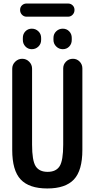

<svg xmlns="http://www.w3.org/2000/svg" viewBox="-20 -1066 540 1096"><path d="M368.2 -970.7H131.8Q116.2 -970.7 105.5 -981.9Q94.7 -993.2 94.7 -1009.3Q94.7 -1025.4 105.5 -1035.6Q116.2 -1045.9 131.8 -1045.9H368.2Q383.8 -1045.9 394.5 -1035.6Q405.3 -1025.4 405.3 -1009.3Q405.3 -993.2 394.5 -981.9Q383.8 -970.7 368.2 -970.7ZM285.2 -849.6Q285.2 -872.1 300.8 -887.2Q316.4 -902.3 338.4 -902.3Q360.4 -902.3 375 -887.2Q389.6 -872.1 389.6 -849.6V-837.9Q389.6 -815.4 375 -800.3Q360.4 -785.2 338.4 -785.2Q316.4 -785.2 300.8 -800.8Q285.2 -816.4 285.2 -837.9ZM110.4 -849.6Q110.4 -872.1 125 -887.2Q139.6 -902.3 161.6 -902.3Q183.6 -902.3 199.2 -887.2Q214.8 -872.1 214.8 -849.6V-837.9Q214.8 -815.4 199.2 -800.3Q183.6 -785.2 161.6 -785.2Q139.6 -785.2 125 -800.8Q110.4 -816.4 110.4 -837.9ZM49.8 -210V-673.8Q49.8 -697.3 66.9 -713.9Q84 -730.5 106.9 -730.5Q129.9 -730.5 146.5 -713.9Q163.1 -697.3 163.1 -673.8V-240.2Q163.1 -149.4 183.6 -117.2Q204.1 -85 252 -85Q299.8 -85 320.3 -117.2Q340.8 -149.4 340.8 -240.2V-675.8Q340.8 -698.2 356.9 -714.4Q373 -730.5 396.5 -730.5Q418.9 -730.5 434.6 -714.4Q450.2 -698.2 450.2 -675.8V-210Q450.2 -92.8 401.9 -41.5Q353.5 9.8 250 9.8Q146.5 9.8 98.1 -41.5Q49.8 -92.8 49.8 -210Z"/></svg>

Font: Rounded Mgen+ 2m medium
Style: Regular
Weight: 500
Designer: [Source Han Sans]
Ryoko NISHIZUKA  (kana & ideographs); Paul D. Hunt (Latin, Greek & Cyrillic); Wenlong ZHANG  (bopomofo
Version: Version 1.059.20150602